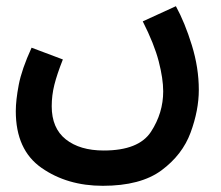

<svg xmlns="http://www.w3.org/2000/svg" viewBox="-20 -370 713 620"><path d="M31 -11Q31 114 114 172Q197 230 312 230Q434 230 501.5 180Q569 130 595.5 58Q622 -14 622 -80Q622 -151 599.5 -224Q577 -297 548 -350L441 -301Q478 -228 492.5 -172Q507 -116 507 -75Q507 -5 467.5 55.5Q428 116 315 116Q238 116 192.5 80Q147 44 147 -27Q147 -62 155.5 -96Q164 -130 183 -178L82 -216Q50 -146 40.5 -96Q31 -46 31 -11Z"/></svg>

Font: Noto Sans Arabic UI SemiCondensed Semi
Style: Regular
Weight: 600
Width: 4
Designer: Nadine Chahine - Monotype Design Team
Foundry: Monotype Imaging Inc.
Version: Version 1.900